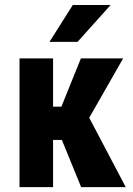

<svg xmlns="http://www.w3.org/2000/svg" viewBox="-20 -768 544 788"><path d="M197.8 -193.8V0H60.1V-528.3H197.8V-330.1H231.9L312 -528.3H485.4L346.2 -284.7L496.1 0H313L233.9 -193.8ZM278.8 -747.6H434.1L298.3 -596.2H183.1Z"/></svg>

Font: RobotoCondensed-Bold
Style: Bold
Weight: 700
Designer: Google
Version: Version 2.001240; 2014